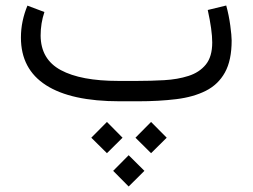

<svg xmlns="http://www.w3.org/2000/svg" viewBox="-20 -364 908 690"><path d="M466.8 130.9 522.9 74.2 579.1 130.9 522.9 186.5ZM308.1 130.9 364.3 74.2 420.4 130.9 364.3 186.5ZM386.7 250 442.4 193.8 499 250 442.4 306.2ZM476.1 0H410.2Q235.4 0 145.3 -57.9Q55.2 -115.7 55.2 -229Q55.2 -259.3 61.3 -288.1Q67.4 -316.9 78.6 -343.8L139.6 -320.8Q126 -280.3 126 -236.3Q126.5 -150.9 198.5 -112.1Q270.5 -73.2 405.3 -73.2H472.7Q522 -73.2 570.1 -75.9Q618.2 -78.6 657.2 -91.1Q696.3 -103.5 719.5 -131.8Q742.7 -160.2 742.7 -211.4Q742.7 -254.9 726.6 -328.1L793 -344.2Q802.7 -309.1 807.6 -272.2Q812.5 -235.4 812.5 -218.8Q812.5 -147 788.3 -103.5Q764.2 -60.1 719.5 -37.6Q674.8 -15.1 613 -7.6Q551.3 0 476.1 0Z"/></svg>

Font: Vazir Light WOL-UI
Style: Light-WOL-UI
Weight: 300
Designer: Saber Rastikerdar
Foundry: Saber Rastikerdar
Version: Version 30.1.0